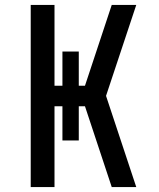

<svg xmlns="http://www.w3.org/2000/svg" viewBox="-20 -755 640 775"><path d="M104 0V-735H200V-409H232V-547H298V-409H323L431 -735H530L408 -368L530 0H431L323 -326H298V-188H232V-326H200V0Z"/></svg>

Font: Iosevka SS04 Medium Extended
Style: Regular
Weight: 500
Width: 7
Monospace: yes
Designer: Belleve Invis
Foundry: Belleve Invis
Version: Version 19.0.0; ttfautohint (v1.8.4)